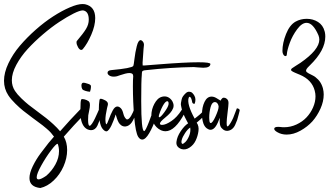

<svg xmlns="http://www.w3.org/2000/svg" viewBox="-21 -734 1665 958"><path d="M392.1 -488.8Q388.7 -484.9 384.3 -484.9Q376 -484.9 368.4 -498.3Q360.8 -511.7 360.8 -522.5Q360.8 -527.8 362.3 -529.3Q394.5 -566.9 408.2 -589.6Q421.9 -612.3 421.9 -635.7Q421.9 -675.8 396 -681.6Q395 -682.1 392.1 -682.1Q377.4 -682.1 345.7 -666.3Q314 -650.4 274.7 -624.5Q235.4 -598.6 193.4 -562.7Q151.4 -526.9 116.9 -489.3Q82.5 -451.7 60.3 -410.2Q38.1 -368.7 38.1 -333.5Q38.1 -304.2 53.7 -280.3Q64.9 -263.2 85.4 -243.4Q106 -223.6 121.6 -211.2Q137.2 -198.7 166.5 -177.2Q193.4 -157.2 209 -145Q224.6 -132.8 244.9 -114.3Q265.1 -95.7 278.8 -79.1Q329.6 -137.2 384.3 -193.4Q389.2 -198.2 395.5 -198.5Q401.9 -198.7 406.7 -193.8Q411.6 -189 411.9 -182.6Q412.1 -176.3 407.2 -171.4Q340.8 -102.5 297.4 -52.2Q314 -23.9 314 14.6Q314 55.2 295.9 96.2Q277.8 137.2 246.6 166.7Q215.3 196.3 180.2 204.1Q126 198.2 126 154.3Q126 129.9 142.1 96.2Q158.2 62.5 182.4 30Q206.5 -2.4 221.4 -20.8Q236.3 -39.1 247.1 -50.8L248.5 -52.2Q241.2 -62.5 232.9 -71.8Q224.6 -81.1 211.4 -92.3Q198.2 -103.5 191.9 -108.4Q185.5 -113.3 166 -127.7Q146.5 -142.1 142.6 -145Q111.3 -168.5 94.7 -181.6Q78.1 -194.8 55.9 -216.6Q33.7 -238.3 20.5 -258.3Q-1 -291 -1 -331.1Q-1 -371.6 21 -418Q43 -464.4 78.1 -505.6Q113.3 -546.9 157.2 -585.7Q201.2 -624.5 244.4 -652.3Q287.6 -680.2 326.9 -697Q366.2 -713.9 391.1 -713.9Q399.9 -713.9 403.3 -712.9Q454.1 -701.7 454.1 -643.6Q454.1 -606 434.3 -560.5Q414.6 -515.1 392.1 -488.8ZM210.4 142.6Q237.8 118.7 255.6 86.2Q273.4 53.7 273.4 20.5Q273.4 1 267.1 -16.1Q266.6 -16.6 266.1 -16.6Q258.8 -16.6 233.4 16.8Q208 50.3 185.1 91.6Q162.1 132.8 162.1 150.4Q162.1 161.1 171.4 161.1Q183.6 161.1 210.4 142.6Z M416 -88.4Q399.9 -95.7 391.1 -114.3Q386.2 -124.5 384.8 -131.8Q379.9 -150.9 379.9 -178.7Q379.9 -192.9 380.9 -208.5Q380.9 -237.3 386.7 -239.7Q386.7 -239.7 390.1 -239.7Q398.9 -239.7 410.6 -234.9Q422.4 -230 425.3 -223.6Q427.7 -218.8 427.7 -209.5Q427.7 -199.7 423.8 -181.2Q419.9 -162.6 419.4 -158.7Q418.5 -140.1 418.5 -135.3Q418.5 -122.6 420.4 -113.8Q422.4 -106.4 426.3 -106.4Q431.2 -106.4 438.7 -117.9Q446.3 -129.4 452.6 -142.8Q459 -156.2 465.3 -170.4Q471.7 -184.6 472.2 -186Q477.1 -195.3 481.9 -195.3Q486.8 -195.3 488.3 -188.5Q490.2 -179.2 486.3 -168.9Q484.4 -163.1 480.5 -149.7Q476.6 -136.2 473.1 -126.7Q469.7 -117.2 464.6 -106.4Q459.5 -95.7 451.4 -90.1Q443.4 -84.5 433.6 -84.5Q427.7 -84.5 420.4 -86.9ZM418 -315.9Q431.2 -312 432.6 -305.7Q433.6 -302.7 431.6 -289.1Q428.7 -276.4 428.2 -276.4H426.8Q419.4 -276.4 405.8 -280.3Q392.1 -284.2 389.2 -290Q385.3 -297.9 385.3 -307.1Q385.3 -321.3 396 -321.3Q397.5 -321.3 403.3 -320.3Z M647.9 -190.4Q652.3 -194.8 657.7 -192.1Q663.1 -189.5 660.6 -181.2Q649.4 -141.6 636.5 -123.3Q623.5 -105 605.5 -103Q593.8 -102.1 584.7 -108.2Q575.7 -114.3 570.8 -123.5Q565.9 -132.8 562.7 -142.3Q559.6 -151.9 557.9 -157.7Q556.2 -163.6 555.7 -162.1Q554.7 -158.7 553 -153.1Q551.3 -147.5 545.7 -133.1Q540 -118.7 534.9 -107.7Q529.8 -96.7 522.7 -87.6Q515.6 -78.6 509.8 -78.6Q500.5 -78.6 489.7 -92.8Q472.2 -116.2 472.2 -189.9Q472.2 -213.9 475.1 -232.4Q475.6 -237.3 477.3 -239.5Q479 -241.7 482.7 -241.2Q486.3 -240.7 488.5 -240Q490.7 -239.3 497.6 -236.3Q517.6 -228 517.6 -215.3Q517.6 -212.4 516.8 -209Q516.1 -205.6 514.6 -200.7Q513.2 -195.8 512.7 -192.4Q504.9 -158.2 504.9 -135.3Q504.9 -120.6 509.3 -113.3Q514.2 -116.2 522.2 -138.9Q530.3 -161.6 541 -182.1Q551.8 -202.6 564.5 -202.6Q573.2 -202.6 582 -193.8Q589.8 -186 594.5 -166.7Q599.1 -147.5 609.9 -139.2Q610.8 -138.2 613.8 -138.2Q622.6 -138.2 633.5 -156.5Q644.5 -174.8 647.9 -190.4Z M688.5 -37.6Q677.7 -37.6 668.9 -50.8Q655.3 -72.3 648.7 -149.4Q642.1 -226.6 642.1 -302.7Q642.1 -337.4 643.6 -352.1V-354.5Q643.6 -369.6 625 -369.6Q616.2 -369.6 603.8 -366.5Q591.3 -363.3 578.6 -358.9Q565.9 -354.5 562.5 -353.5Q554.7 -351.6 546.9 -351.6Q532.7 -351.6 524.2 -357.4Q515.6 -363.3 515.6 -370.6Q515.6 -382.8 535.2 -384.3Q635.7 -393.6 644 -404.8Q646 -407.2 649.9 -440.2Q653.8 -473.1 661.4 -503.4Q668.9 -533.7 680.7 -533.7Q683.6 -533.7 687.5 -530.8Q697.3 -522.9 697.3 -510.3Q697.3 -506.8 696.3 -500Q695.3 -493.2 695.3 -490.7Q690.4 -425.8 690.4 -420.9Q690.4 -411.1 690.9 -407.2H698.7Q702.6 -407.2 774.9 -413.1Q903.3 -423.3 969.2 -423.3Q1028.8 -423.3 1028.8 -414.6Q1027.8 -396 993.2 -396Q982.9 -396 966.1 -397.7Q949.2 -399.4 945.8 -399.4H945.3Q828.6 -397.5 706.1 -383.8Q701.2 -383.3 698.2 -382.8Q695.3 -382.3 693.1 -381.1Q690.9 -379.9 689.9 -379.4Q689 -378.9 688.2 -376.2Q687.5 -373.5 687.3 -372.6Q687 -371.6 686.8 -366.9Q686.5 -362.3 686.5 -359.9Q683.6 -333.5 683.6 -230Q683.6 -80.1 698.2 -80.1H698.7Q704.6 -80.1 722.9 -127.2Q741.2 -174.3 743.2 -187.5Q744.6 -196.3 753.4 -196.3Q757.8 -196.3 761.2 -193.4Q764.6 -190.4 764.6 -185.1Q764.6 -170.9 753.4 -136.2Q742.2 -101.6 723.6 -69.6Q705.1 -37.6 688.5 -37.6Z M778.3 -177.7Q770 -156.2 771.5 -150.9Q772 -148.9 773.9 -148.9Q780.8 -148.9 799.1 -174.1Q817.4 -199.2 819.8 -212.4Q820.8 -216.3 819.8 -222.7Q818.4 -229 813 -229Q809.1 -229 803.2 -223.1Q792 -211.4 778.3 -177.7ZM885.3 -185.1Q889.6 -191.4 895 -191.4Q901.4 -191.4 902.8 -184.6Q904.8 -177.7 899.9 -168.9Q852.5 -79.1 804.2 -79.1Q793.5 -79.1 782.2 -84Q756.8 -96.2 744.1 -122.1Q739.3 -131.8 737.3 -140.1Q734.4 -151.9 734.4 -163.6Q734.4 -167.5 735.4 -174.3Q739.7 -203.6 756.8 -228.3Q773.9 -252.9 800.8 -252.9Q813 -252.9 823.7 -245.4Q834.5 -237.8 840.3 -226.1Q841.3 -224.1 843.8 -216.8Q846.7 -206.5 843.3 -195.3Q837.9 -181.2 827.9 -170.2Q817.9 -159.2 804 -147.9Q790 -136.7 782.7 -128.4Q775.9 -120.1 777.3 -115.7Q778.8 -110.8 787.6 -110.8Q805.7 -110.8 834 -129.9Q862.3 -148.9 885.3 -185.1Z M950.2 -216.3Q945.8 -215.3 942.1 -217.8Q938.5 -220.2 938 -224.6Q933.6 -249 925.8 -251Q922.4 -251.5 920.4 -246.1Q910.2 -215.3 950.2 -142.1Q955.1 -146 963.9 -152.8Q972.7 -159.7 975.6 -162.4Q978.5 -165 983.9 -169.9Q989.3 -174.8 992.7 -179.4Q996.1 -184.1 1000.5 -190.4Q1006.8 -199.2 1015.1 -194.3Q1015.1 -179.7 1004.6 -165.3Q994.1 -150.9 977.5 -136.7Q960.9 -122.6 960.4 -122.1Q972.7 -104.5 969.2 -79.6Q965.8 -54.7 955.3 -32.7Q944.8 -10.7 924.8 2.4Q904.8 15.6 884.3 9.8Q856.4 -0.5 859.4 -26.1Q862.3 -51.8 880.4 -78.9Q898.4 -106 917.5 -118.7Q916.5 -120.6 909.7 -133.3Q902.8 -146 901.1 -150.1Q899.4 -154.3 893.8 -166.5Q888.2 -178.7 887.2 -184.6Q886.2 -190.4 883.3 -201.7Q880.4 -212.9 881.8 -220Q883.3 -227.1 885 -236.6Q886.7 -246.1 892.3 -253.9Q897.9 -261.7 905.8 -269Q913.6 -276.4 922.6 -276.4Q931.6 -276.4 938 -270.8Q944.3 -265.1 949.2 -256.1Q954.1 -247.1 954.1 -236.6Q954.1 -226.1 950.2 -216.3ZM928.2 -97.7Q915.5 -89.8 902.6 -70.3Q889.6 -50.8 885.7 -35.6Q881.8 -20.5 888.7 -16.1Q893.1 -15.1 903.6 -25.1Q914.1 -35.2 922.6 -55.7Q931.2 -76.2 928.2 -97.7Z M1050.8 -224.6Q1036.6 -224.6 1029.8 -199.5Q1022.9 -174.3 1022.9 -146.5Q1022.9 -137.7 1023.9 -130.9Q1025.4 -120.1 1030.3 -120.1Q1039.6 -120.1 1054.7 -153.6Q1069.8 -187 1069.8 -201.7Q1069.8 -202.6 1069.6 -203.9Q1069.3 -205.1 1069.3 -205.6Q1068.4 -212.4 1063.5 -218.5Q1058.6 -224.6 1050.8 -224.6ZM1160.6 -192.9Q1160.6 -193.4 1162.1 -193.4Q1165.5 -193.4 1169.9 -190.9Q1174.3 -188.5 1174.8 -185.1V-182.1Q1173.8 -178.7 1169.9 -162.4Q1166 -146 1162.4 -135.3Q1158.7 -124.5 1152.3 -110.8Q1146 -97.2 1136 -89.6Q1126 -82 1113.3 -81.1Q1102.1 -80.6 1092.3 -87.9Q1082.5 -95.2 1078.6 -105Q1076.2 -111.8 1075.4 -122.1Q1074.7 -132.3 1075.7 -139.6L1076.2 -146.5Q1073.2 -141.1 1070.3 -133.3Q1052.7 -86.4 1029.3 -86.4Q1021 -86.4 1011.2 -93.3Q1000 -101.6 994.1 -117.2Q990.7 -127 988.3 -140.6Q986.8 -151.4 986.8 -164.1Q986.8 -199.2 999.5 -225.6Q1012.2 -252 1034.7 -252Q1046.9 -252 1059.6 -244.1Q1063.5 -241.7 1067.1 -239.5Q1070.8 -237.3 1072.8 -236.1Q1074.7 -234.9 1076.2 -233.9Q1077.6 -232.9 1078.4 -232.4Q1079.1 -231.9 1079.6 -231.9Q1080.1 -231.9 1080.6 -233.4Q1081.1 -234.9 1083 -238Q1085 -241.2 1088.4 -244.1Q1091.3 -246.6 1096.2 -246.6Q1103.5 -246.6 1110.4 -241Q1117.2 -235.4 1118.7 -226.1Q1119.1 -224.1 1119.1 -219.2Q1119.1 -208.5 1114.5 -172.4Q1109.9 -136.2 1109.9 -121.6Q1109.9 -113.8 1110.4 -110.8Q1110.8 -103.5 1114.3 -103.5Q1116.2 -103.5 1118.7 -106Q1130.9 -119.6 1142.6 -146Q1147.9 -158.2 1160.6 -192.9Z M1521.5 -404.3Q1503.9 -387.7 1506.3 -379.4Q1507.8 -374 1518.1 -368.4Q1528.3 -362.8 1540.5 -356.9Q1552.7 -351.1 1566.4 -336.9Q1580.1 -322.8 1587.4 -302.2Q1587.9 -300.8 1588.9 -297.6Q1589.8 -294.4 1590.3 -293Q1594.2 -277.3 1594.2 -262.7Q1594.2 -228 1578.1 -192.1Q1562 -156.2 1537.6 -128.4Q1513.2 -101.6 1478.3 -82Q1443.4 -62.5 1409.2 -62.5Q1382.8 -62.5 1362.3 -74.7Q1347.2 -83.5 1347.2 -91.3Q1347.2 -101.1 1367.2 -101.1Q1372.6 -101.1 1376 -100.6Q1386.2 -99.1 1396.5 -99.1Q1428.7 -99.1 1458.3 -112.8Q1487.8 -126.5 1508.3 -148.2Q1528.8 -169.9 1541 -197.8Q1553.2 -225.6 1553.2 -253.4Q1553.2 -267.1 1549.3 -281.7Q1535.2 -335.9 1474.6 -361.3Q1471.7 -362.3 1466.3 -364.7Q1455.6 -369.1 1450.7 -371.3Q1445.8 -373.5 1440.4 -376.2Q1435.1 -378.9 1433.1 -381.1Q1431.2 -383.3 1431.2 -385.7Q1431.2 -389.2 1435.8 -393.1Q1440.4 -397 1454.6 -405.5Q1468.8 -414.1 1478 -420.4Q1572.3 -485.8 1572.3 -536.6Q1572.3 -546.9 1567.9 -558.1Q1541 -620.1 1508.8 -620.1Q1485.4 -620.1 1461.7 -588.1Q1438 -556.2 1424.8 -520Q1411.6 -483.9 1410.2 -462.9Q1409.7 -454.1 1403.8 -454.1Q1397.5 -454.1 1392.8 -461.7Q1388.2 -469.2 1388.2 -479.5Q1388.2 -519 1406.2 -564.2Q1424.3 -609.4 1453.6 -626Q1479 -640.1 1509.3 -640.1Q1541 -640.1 1565.9 -624.3Q1590.8 -608.4 1598.6 -578.1L1600.1 -572.3Q1602.1 -563 1602.1 -551.3Q1602.1 -482.9 1525.4 -408.2Z"/></svg>

Font: Sintesa 3
Style: 3
Weight: 400
Version: Version 001.000